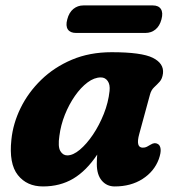

<svg xmlns="http://www.w3.org/2000/svg" viewBox="-20 -675 646 708"><path d="M493.5 -181Q479.5 -130.5 506.5 -130.5Q515.5 -130.5 521.5 -133.8Q527.5 -137 536 -142Q550.5 -151 562 -144Q570.5 -139.5 572.2 -125.8Q574 -112 565.5 -88Q548.5 -42.5 505.5 -15Q462.5 12.5 403 12.5Q373.5 12.5 355.2 -9.2Q337 -31 337 -70Q337 -88.5 338.5 -105Q298.5 -45 250 -16.2Q201.5 12.5 138.5 12.5Q79 12.5 45.8 -29.5Q12.5 -71.5 22 -160Q28 -219.5 56 -276.8Q84 -334 131.8 -380.5Q179.5 -427 245 -454.8Q310.5 -482.5 391.5 -482.5Q502 -482.5 543.5 -461.8Q585 -441 581 -404.5Q578.5 -384.5 568.8 -373.8Q559 -363 548.2 -353Q537.5 -343 533 -326ZM199 -174Q193 -134 202.5 -118Q212 -102 228 -102Q249.5 -102 274.5 -123Q299.5 -144 322.8 -178.5Q346 -213 362.8 -255Q379.5 -297 384 -339.5Q386.5 -363 377.2 -376.2Q368 -389.5 352 -389.5Q327.5 -389.5 302.8 -371Q278 -352.5 256.2 -321.2Q234.5 -290 219.2 -251.8Q204 -213.5 199 -174ZM228 -603.5Q234.5 -629 250.5 -642Q266.5 -655 287.5 -655H543.5Q564.5 -655 573.2 -641.8Q582 -628.5 575.5 -604Q569 -579 553.2 -566.2Q537.5 -553.5 516 -553.5H260.5Q239 -553.5 230.2 -566.5Q221.5 -579.5 228 -603.5Z"/></svg>

Font: Fraunces 9pt S100
Style: Bold Italic
Weight: 700
Italic angle: -16°
Version: Version 1.000; ttfautohint (v1.8.3)